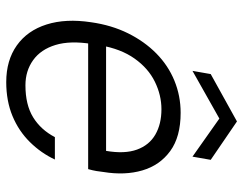

<svg xmlns="http://www.w3.org/2000/svg" viewBox="-100 -648 761 600"><g transform="rotate(90 280.0 -348.5)"><path d="M237 12Q169 12 122.5 -21Q76 -54 57 -114Q38 -174 50 -253Q59 -317 84.5 -368.5Q110 -420 147.5 -457Q185 -494 232.5 -513.5Q280 -533 333 -533Q408 -533 452.5 -500.5Q497 -468 513 -413.5Q529 -359 518 -292Q517 -282 515 -270Q513 -258 509 -244H99L109 -300H452Q462 -358 448 -396.5Q434 -435 401 -454Q368 -473 322 -473Q278 -473 236 -452.5Q194 -432 163.5 -389Q133 -346 122 -281L118 -256Q107 -188 121 -142Q135 -96 168.5 -72Q202 -48 247 -48Q308 -48 347 -72Q386 -96 409 -140H479Q459 -97 424.5 -62Q390 -27 343 -7.5Q296 12 237 12ZM202 -570 212 -627 360 -709 480 -627 470 -570 351 -654Z"/></g></svg>

Font: DM Sans 10pt Light
Style: Italic
Weight: 300
Italic angle: -10°
Version: Version 4.004;gftools[0.9.30]